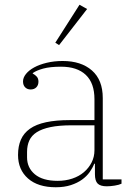

<svg xmlns="http://www.w3.org/2000/svg" viewBox="-20 -777 567 809"><path d="M215 12Q140 12 98 -25Q56 -62 56 -124Q56 -161 68 -188.5Q80 -216 106 -234.5Q132 -253 174 -262Q216 -271 275 -271H378V-359Q378 -427 341.5 -461.5Q305 -496 237 -496Q191 -496 162 -488Q133 -480 118 -469V-467Q128 -462 135 -454Q142 -446 142 -433Q142 -418 133 -409Q124 -400 109 -400Q95 -400 86 -409Q77 -418 77 -434Q77 -450 89.5 -465.5Q102 -481 124 -493Q146 -505 177 -512.5Q208 -520 244 -520Q322 -520 367.5 -480Q413 -440 413 -364V-21H492V-3Q482 2 463.5 5Q445 8 430 8Q403 8 391.5 -3.5Q380 -15 380 -43V-87H377Q370 -69 357.5 -51.5Q345 -34 325.5 -20Q306 -6 278.5 3Q251 12 215 12ZM223 -15Q256 -15 284.5 -24.5Q313 -34 333.5 -51.5Q354 -69 366 -92.5Q378 -116 378 -144V-249H282Q229 -249 193 -241.5Q157 -234 135 -220Q113 -206 103.5 -185Q94 -164 94 -137V-114Q94 -70 127 -42.5Q160 -15 223 -15ZM213 -597 315 -757 347 -739 229 -587Z"/></svg>

Font: IBM Plex Serif ExtraLight
Style: Regular
Weight: 200
Designer: Mike Abbink, Paul van der Laan, Pieter van Rosmalen
Foundry: Bold Monday
Version: Version 2.5